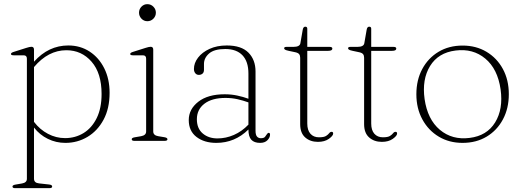

<svg xmlns="http://www.w3.org/2000/svg" viewBox="-20 -694 2580 946"><path d="M147.5 -449.5V-390Q219 -470 316.5 -470Q375.5 -470 421.5 -440Q467.5 -410 493.8 -357.2Q520 -304.5 520 -237Q520 -159.5 490.2 -104.2Q460.5 -49 411 -19.5Q361.5 10 302 10Q256 10 215.8 -9.8Q175.5 -29.5 147.5 -65.5V186.5Q147.5 207 172 209.5L221.5 215Q237 216.5 237 225Q237 233 223.5 233H54Q41.5 233 41.5 225Q41.5 218 56 215.5L88 210Q112.5 206 112.5 187V-405Q112.5 -421.5 96.5 -421.5H47.5Q34 -421.5 34 -428Q34 -434 46.5 -438L109.5 -458Q126.5 -463.5 135 -463.5Q147.5 -463.5 147.5 -449.5ZM307 -446.5Q217.5 -446.5 147.5 -363.5V-93.5Q176.5 -55.5 216.5 -34.5Q256.5 -13.5 300.5 -13.5Q351 -13.5 391.8 -38.5Q432.5 -63.5 456.5 -112.2Q480.5 -161 480.5 -231Q480.5 -333.5 431.2 -390Q382 -446.5 307 -446.5Z M706 -589.5Q689 -589.5 677 -602Q665 -614.5 665 -631.5Q665 -649 677 -661.2Q689 -673.5 706 -673.5Q723.5 -673.5 735.8 -661Q748 -648.5 748 -631.5Q748 -614.5 735.8 -602Q723.5 -589.5 706 -589.5ZM735 -449.5V-46.5Q735 -27 759.5 -23L789.5 -18Q805 -15.5 805 -8Q805 0 791.5 0H641.5Q629 0 629 -8Q629 -15 643.5 -17.5L675.5 -23Q700 -27.5 700 -46V-405Q700 -421.5 684 -421.5H635Q621.5 -421.5 621.5 -428Q621.5 -434 634 -438L697 -458Q714 -463.5 722.5 -463.5Q735 -463.5 735 -449.5Z M910 -102.5Q910 -156 957.2 -192.8Q1004.5 -229.5 1087 -229.5Q1119.5 -229.5 1149 -223.2Q1178.5 -217 1204 -207.5V-331.5Q1204 -391 1174.5 -421.8Q1145 -452.5 1090 -452.5Q1035.5 -452.5 1010.2 -430.5Q985 -408.5 985 -379V-350Q985 -337.5 977.8 -331.2Q970.5 -325 959.5 -325Q949 -325 942.2 -333.2Q935.5 -341.5 935.5 -354Q935.5 -383.5 955.8 -410Q976 -436.5 1012.5 -453.2Q1049 -470 1097.5 -470Q1169 -470 1204 -434.8Q1239 -399.5 1239 -341.5V-50Q1239 -29.5 1246.2 -21.2Q1253.5 -13 1265 -13Q1280 -13 1285.5 -19.5Q1291 -26 1294.5 -32Q1299 -39.5 1304 -39.5Q1310.5 -39.5 1310.5 -30.5Q1310.5 -16.5 1297.8 -3.2Q1285 10 1261.5 10Q1232.5 10 1218.2 -5.5Q1204 -21 1204 -56Q1137.5 10 1045.5 10Q986.5 10 948.2 -19.2Q910 -48.5 910 -102.5ZM950 -106.5Q950 -61 978.8 -36.5Q1007.5 -12 1051.5 -12Q1093 -12 1132.5 -29.2Q1172 -46.5 1204 -80V-189.5Q1179 -198.5 1151 -205Q1123 -211.5 1091 -211.5Q1024.5 -211.5 987.2 -183Q950 -154.5 950 -106.5Z M1435.5 -436.5 1402.5 -443.5Q1388.5 -446.5 1384.2 -449.5Q1380 -452.5 1380 -456Q1380 -463 1391 -463H1425.5Q1457 -463 1460 -481L1471.5 -547Q1474 -562.5 1484 -562.5Q1494 -562.5 1494 -552.5V-463H1604.5Q1617.5 -463 1617.5 -454.5Q1617.5 -443.5 1596.5 -443.5H1494V-85.5Q1494 -52.5 1509.5 -35Q1525 -17.5 1551.5 -17.5Q1576 -17.5 1586.5 -24.2Q1597 -31 1602 -37.8Q1607 -44.5 1614 -44.5Q1621.5 -44.5 1621.5 -36Q1621.5 -25 1600.5 -10Q1579.5 5 1546.5 5Q1508.5 5 1483.8 -16.8Q1459 -38.5 1459 -82.5V-409.5Q1459 -420.5 1454 -427Q1449 -433.5 1435.5 -436.5Z M1750.5 -436.5 1717.5 -443.5Q1703.5 -446.5 1699.2 -449.5Q1695 -452.5 1695 -456Q1695 -463 1706 -463H1740.5Q1772 -463 1775 -481L1786.5 -547Q1789 -562.5 1799 -562.5Q1809 -562.5 1809 -552.5V-463H1919.5Q1932.5 -463 1932.5 -454.5Q1932.5 -443.5 1911.5 -443.5H1809V-85.5Q1809 -52.5 1824.5 -35Q1840 -17.5 1866.5 -17.5Q1891 -17.5 1901.5 -24.2Q1912 -31 1917 -37.8Q1922 -44.5 1929 -44.5Q1936.5 -44.5 1936.5 -36Q1936.5 -25 1915.5 -10Q1894.5 5 1861.5 5Q1823.5 5 1798.8 -16.8Q1774 -38.5 1774 -82.5V-409.5Q1774 -420.5 1769 -427Q1764 -433.5 1750.5 -436.5Z M2259.5 -469.5Q2325.5 -469.5 2377 -438.8Q2428.5 -408 2457.8 -354Q2487 -300 2487 -230Q2487 -160 2458 -105.8Q2429 -51.5 2377.8 -20.8Q2326.5 10 2259 10Q2193 10 2141.8 -20.8Q2090.5 -51.5 2061 -105.8Q2031.5 -160 2031.5 -229.5Q2031.5 -300 2060.5 -354Q2089.5 -408 2140.8 -438.8Q2192 -469.5 2259.5 -469.5ZM2294 -14.5Q2379 -25 2419.5 -90.8Q2460 -156.5 2446.5 -253.5Q2432 -354.5 2371.2 -405.2Q2310.5 -456 2224.5 -445Q2139.5 -434.5 2099 -368.8Q2058.5 -303 2072 -206Q2086.5 -105.5 2147.2 -54.5Q2208 -3.5 2294 -14.5Z"/></svg>

Font: Fraunces 9pt Thin
Style: Regular
Weight: 100
Version: Version 1.000;[b76b70a41]